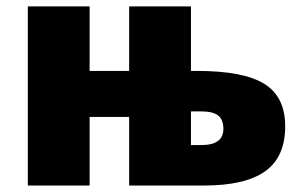

<svg xmlns="http://www.w3.org/2000/svg" viewBox="-20 -573 933 593"><path d="M569.8 -354H587.9Q731.9 -354 796.4 -314Q860.8 -273.9 860.8 -183.1Q860.8 -87.9 798.8 -43.9Q736.8 0 610.8 0H378.9V-211.9H256.8V0H65.9V-553.2H256.8V-354H378.9V-553.2H569.8ZM669.9 -174.8Q669.9 -203.6 653.8 -216.3Q637.7 -229 600.1 -229H569.8V-125H602.1Q669.9 -125 669.9 -174.8Z"/></svg>

Font: Open Sans ExtBd
Style: Bold
Weight: 800
Foundry: Ascender Corporation
Version: Version 1.10